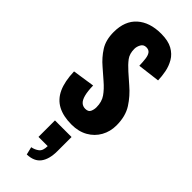

<svg xmlns="http://www.w3.org/2000/svg" viewBox="-369 -859 1252 1252"><g transform="rotate(45 257.0 -232.5)"><path d="M275 12Q199 12 148 -15Q97 -42 71 -98.5Q45 -155 42 -245L195 -268Q196 -216 204.5 -184Q213 -152 228.5 -138Q244 -124 266 -124Q294 -124 302.5 -143Q311 -162 311 -183Q311 -233 287 -267.5Q263 -302 222 -337L152 -398Q106 -437 74.5 -486.5Q43 -536 43 -609Q43 -712 104 -766.5Q165 -821 270 -821Q335 -821 374.5 -799Q414 -777 434.5 -741.5Q455 -706 462.5 -666.5Q470 -627 471 -591L317 -572Q316 -608 312.5 -634.5Q309 -661 298 -675.5Q287 -690 264 -690Q239 -690 227.5 -669Q216 -648 216 -627Q216 -582 237.5 -553.5Q259 -525 294 -494L361 -435Q414 -390 450.5 -333Q487 -276 487 -192Q487 -135 461 -88.5Q435 -42 387.5 -15Q340 12 275 12ZM207 356 194 302Q222 297 243.5 280.5Q265 264 265 221H180V69H333V199Q333 273 303 313.5Q273 354 207 356Z"/></g></svg>

Font: Oswald
Style: Bold
Weight: 700
Designer: Vernon Adams
Foundry: Vernon Adams
Version: Version 4.103;gftools[0.9.33.dev8+g029e19f]